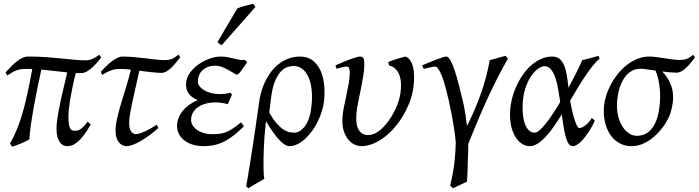

<svg xmlns="http://www.w3.org/2000/svg" viewBox="-20 -758 3719 1022"><path d="M462.9 -95.2Q442.4 -59.6 425 -37.1Q407.7 -14.6 392.3 -2Q377 10.7 363.3 15.4Q349.6 20 335.9 20Q327.1 20 317.4 15.6Q307.6 11.2 299.6 0.7Q291.5 -9.8 286.1 -28.1Q280.8 -46.4 280.8 -74.2Q280.8 -88.4 283 -108.9Q285.2 -129.4 291.3 -163.3Q297.4 -197.3 308.6 -247.8Q319.8 -298.3 337.9 -372.6Q303.7 -376 270.8 -380.1Q237.8 -384.3 200.2 -387.7Q189.9 -342.8 179.7 -292Q169.4 -241.2 160.4 -191.4Q151.4 -141.6 144.8 -95.9Q138.2 -50.3 136.2 -16.1Q129.4 -11.7 118.2 -6.3Q106.9 -1 94.2 4.6Q81.5 10.3 68.1 15.1Q54.7 20 43.9 22.9Q43 21 40.3 16.8Q37.6 12.7 35.6 9.5Q33.7 6.3 33.2 5.9Q45.9 -16.6 56.6 -39.3Q67.4 -62 77.1 -87.6Q86.9 -113.3 95.9 -142.8Q105 -172.4 114 -208.7Q123 -245.1 132.3 -290Q141.6 -335 151.9 -390.6Q143.6 -391.1 134.8 -391.1Q126.5 -391.1 117.2 -391.1Q102.5 -391.1 90.6 -389.2Q78.6 -387.2 67.1 -383.1Q55.7 -378.9 43.9 -372.1Q32.2 -365.2 18.1 -356L9.8 -373Q25.4 -389.6 40.5 -405Q55.7 -420.4 70.3 -431.9Q85 -443.4 99.6 -450.2Q114.3 -457 128.9 -457Q181.6 -457 224.6 -453.9Q267.6 -450.7 304.4 -447Q341.3 -443.4 373.5 -440.2Q405.8 -437 437 -437Q456.5 -437 474.4 -445.6Q492.2 -454.1 507.8 -466.3L519 -452.1Q506.8 -436.5 493.7 -421.6Q480.5 -406.7 467 -395Q453.6 -383.3 439.9 -376.2Q426.3 -369.1 413.1 -369.1Q405.3 -369.1 397.9 -369.1Q390.6 -369.1 383.8 -369.6Q375.5 -339.4 368.4 -306.4Q361.3 -273.4 356 -241.9Q350.6 -210.4 347.4 -182.9Q344.2 -155.3 344.2 -136.2Q344.2 -110.4 346.9 -95.7Q349.6 -81.1 354.2 -73.5Q358.9 -65.9 365 -64Q371.1 -62 377.9 -62Q383.8 -62 389.9 -62.7Q396 -63.5 404.1 -67.9Q412.1 -72.3 422.6 -82.3Q433.1 -92.3 446.8 -110.8L462.9 -95.2Z M823.2 -77.1Q800.8 -56.6 776.9 -39.1Q752.9 -21.5 730.5 -8.3Q708 4.9 688 12.5Q668 20 653.3 20Q629.4 20 612.3 -1.2Q595.2 -22.5 595.2 -62Q595.2 -92.3 603.5 -128.7Q611.8 -165 624.3 -206.5Q636.7 -248 650.9 -293.5Q665 -338.9 676.8 -387.2Q660.2 -389.2 646.2 -390.1Q632.3 -391.1 622.1 -391.1Q608.4 -391.1 597.2 -389.6Q585.9 -388.2 574.7 -384.5Q563.5 -380.9 551.3 -374.8Q539.1 -368.7 523.9 -359.4L516.6 -376Q529.3 -389.6 543.7 -404.1Q558.1 -418.5 573.2 -430.2Q588.4 -441.9 603.8 -449.5Q619.1 -457 633.8 -457Q662.6 -457 694.1 -454.1Q725.6 -451.2 755.4 -447.5Q785.2 -443.8 811.8 -440.9Q838.4 -438 857.4 -438Q871.1 -438 881.8 -440.4Q892.6 -442.9 900.9 -447Q909.2 -451.2 916 -456.3Q922.9 -461.4 929.2 -467.3L939.5 -453.1Q927.2 -437.5 915 -422.6Q902.8 -407.7 890.4 -396Q877.9 -384.3 865 -377.2Q852.1 -370.1 838.4 -370.1Q828.6 -370.1 815.4 -371.1Q802.2 -372.1 787.1 -373.8Q772 -375.5 755.1 -377.4Q738.3 -379.4 721.7 -381.8Q711.9 -335 702.1 -293.5Q692.4 -252 684.8 -216.8Q677.2 -181.6 672.4 -153.1Q667.5 -124.5 667.5 -103Q667.5 -72.8 678.2 -58.3Q689 -43.9 702.6 -43.9Q711.4 -43.9 723.4 -47.6Q735.4 -51.3 750 -57.9Q764.6 -64.5 781 -73.7Q797.4 -83 814.5 -94.2L823.2 -77.1Z M1295.4 -425.8Q1273.4 -393.6 1260.7 -377.2Q1248 -360.8 1241.2 -360.8Q1236.3 -360.8 1224.9 -368.2Q1213.4 -375.5 1197.8 -384.5Q1182.1 -393.6 1163.6 -400.9Q1145 -408.2 1126.5 -408.2Q1104 -408.2 1086.7 -401.6Q1069.3 -395 1057.4 -383.5Q1045.4 -372.1 1039.3 -356.7Q1033.2 -341.3 1033.2 -323.2Q1033.2 -312.5 1040.8 -301Q1048.3 -289.6 1063.2 -279.8Q1078.1 -270 1100.3 -263.7Q1122.6 -257.3 1151.4 -257.3Q1167 -257.3 1181.4 -259.3Q1195.8 -261.2 1208 -264.2L1214.8 -253.9L1192.4 -203.1Q1177.2 -208 1160.2 -210.4Q1143.1 -212.9 1127.4 -212.9Q1099.6 -212.9 1075.9 -206.5Q1052.2 -200.2 1034.7 -188.2Q1017.1 -176.3 1007.1 -158.7Q997.1 -141.1 997.1 -119.1Q997.1 -105 1005.1 -91.3Q1013.2 -77.6 1027.8 -67.1Q1042.5 -56.6 1063 -50.3Q1083.5 -43.9 1108.4 -43.9Q1130.4 -43.9 1147.5 -45.7Q1164.6 -47.4 1181.6 -54Q1198.7 -60.5 1218 -73Q1237.3 -85.4 1263.2 -106.9L1278.3 -85.9Q1250.5 -58.1 1225.1 -38.1Q1199.7 -18.1 1174.1 -5.1Q1148.4 7.8 1121.6 13.9Q1094.7 20 1064.5 20Q1031.7 20 1005.4 11.7Q979 3.4 960.7 -11Q942.4 -25.4 932.4 -44.9Q922.4 -64.5 922.4 -86.9Q922.4 -110.4 931.2 -131.6Q939.9 -152.8 954.8 -170.4Q969.7 -188 989.7 -201.9Q1009.8 -215.8 1032.2 -225.1Q1002.9 -237.3 986.6 -257.1Q970.2 -276.9 970.2 -307.1Q970.2 -329.6 979.2 -349.4Q988.3 -369.1 1003.2 -385.7Q1018.1 -402.3 1037.4 -415.8Q1056.6 -429.2 1076.9 -438.2Q1097.2 -447.3 1116.7 -452.1Q1136.2 -457 1152.3 -457Q1175.3 -457 1192.9 -453.6Q1210.4 -450.2 1225.6 -446.3Q1240.7 -442.4 1254.4 -439.7Q1268.1 -437 1283.2 -439Q1287.6 -436.5 1290 -433.6Q1292.5 -430.7 1295.4 -425.8ZM1160.6 -518.1Q1153.3 -520.5 1149.2 -523.4Q1145 -526.4 1137.7 -534.2L1243.7 -713.9Q1251.5 -716.8 1262.2 -720.2Q1272.9 -723.6 1284.4 -726.8Q1295.9 -730 1307.4 -732.7Q1318.8 -735.4 1327.6 -737.8L1339.8 -721.2Z M1421.4 -224.1Q1419.9 -211.9 1417.7 -194.3Q1415.5 -176.8 1413.1 -159.7Q1435.1 -120.1 1455.1 -98.4Q1475.1 -76.7 1492.7 -66.2Q1510.3 -55.7 1524.9 -53.7Q1539.6 -51.8 1549.8 -51.8Q1558.6 -51.8 1571.3 -57.9Q1584 -64 1596.9 -78.6Q1609.9 -93.3 1620.6 -118.2Q1631.3 -143.1 1636.2 -180.7Q1643.1 -230 1639.6 -271.5Q1636.2 -313 1623.8 -343Q1611.3 -373 1590.8 -389.9Q1570.3 -406.7 1543.5 -406.7Q1529.3 -406.7 1511 -401.4Q1492.7 -396 1474.9 -377.2Q1457 -358.4 1442.4 -322.3Q1427.7 -286.1 1421.4 -224.1ZM1704.6 -217.8Q1701.2 -191.4 1692.4 -163.6Q1683.6 -135.7 1670.4 -109.4Q1657.2 -83 1640.1 -59.6Q1623 -36.1 1603.5 -18.3Q1584 -0.5 1562.5 9.8Q1541 20 1519 20Q1509.8 20 1497.6 12.9Q1485.4 5.9 1470 -9.8Q1454.6 -25.4 1436 -50.8Q1417.5 -76.2 1396 -112.8Q1395 -106.4 1394.3 -98.6Q1393.6 -90.8 1392.6 -82Q1389.6 -57.6 1387.7 -29.5Q1385.7 -1.5 1384.5 27.1Q1383.3 55.7 1382.8 82.8Q1382.3 109.9 1382.6 132.3Q1382.8 154.8 1384 171.1Q1385.3 187.5 1387.2 193.8Q1377.9 199.2 1366.9 205.6Q1356 211.9 1344.5 218.5Q1333 225.1 1322.3 231.7Q1311.5 238.3 1302.2 244.1Q1297.9 241.7 1296.1 239.3Q1294.4 236.8 1290.5 232.4Q1293.5 216.3 1299.1 183.8Q1304.7 151.4 1311.3 109.9Q1317.9 68.4 1325 22Q1332 -24.4 1338.4 -68.1Q1344.7 -111.8 1350.1 -148.9Q1355.5 -186 1358.4 -209Q1367.2 -272.5 1389.2 -319.1Q1411.1 -365.7 1440.7 -396.5Q1470.2 -427.2 1505.4 -442.1Q1540.5 -457 1576.2 -457Q1617.7 -457 1644.8 -435.8Q1671.9 -414.6 1686.8 -380.4Q1701.7 -346.2 1705.6 -303.5Q1709.5 -260.7 1704.6 -217.8Z M2179.7 -287.1Q2174.8 -253.4 2161.6 -217.8Q2148.4 -182.1 2128.7 -147.9Q2108.9 -113.8 2083.5 -83.3Q2058.1 -52.7 2028.6 -29.8Q1999 -6.8 1966.8 6.6Q1934.6 20 1901.4 20Q1889.6 20 1872.3 13.7Q1855 7.3 1838.9 -9.3Q1822.8 -25.9 1811.8 -54.7Q1800.8 -83.5 1802.7 -127.9Q1803.7 -154.3 1810.1 -185.5Q1816.4 -216.8 1823.5 -249.5Q1830.6 -282.2 1836.2 -313.5Q1841.8 -344.7 1841.8 -371.1Q1841.8 -382.3 1840.3 -388.9Q1838.9 -395.5 1836.2 -398.7Q1833.5 -401.9 1829.8 -402.8Q1826.2 -403.8 1821.8 -403.8Q1817.4 -403.8 1809.1 -401.9Q1800.8 -399.9 1792.5 -397.7Q1784.2 -395.5 1777.8 -393.8Q1771.5 -392.1 1771.5 -392.1L1765.6 -410.2Q1786.1 -419.4 1806.9 -428Q1827.6 -436.5 1845.2 -442.9Q1862.8 -449.2 1876.2 -453.1Q1889.6 -457 1895.5 -457Q1909.7 -457 1914.6 -447.8Q1919.4 -438.5 1919.4 -416Q1919.4 -388.2 1913.6 -353Q1907.7 -317.9 1900.4 -282Q1893.1 -246.1 1886.2 -212.9Q1879.4 -179.7 1877.4 -155.8Q1872.1 -97.2 1888.7 -68.1Q1905.3 -39.1 1938.5 -39.1Q1959.5 -39.1 1979.5 -49.8Q1999.5 -60.5 2017.6 -78.4Q2035.6 -96.2 2051.5 -119.1Q2067.4 -142.1 2079.8 -166.7Q2092.3 -191.4 2100.3 -215.8Q2108.4 -240.2 2111.3 -261.2Q2115.7 -290.5 2114.3 -315.4Q2112.8 -340.3 2105.5 -359.6Q2098.1 -378.9 2084.7 -391.8Q2071.3 -404.8 2051.3 -409.2L2046.4 -427.7Q2055.2 -431.6 2067.1 -435.8Q2079.1 -439.9 2091.8 -444.1Q2104.5 -448.2 2116.5 -451.4Q2128.4 -454.6 2137.7 -457Q2166 -447.3 2178 -403.3Q2189.9 -359.4 2179.7 -287.1Z M2683.6 -445.8Q2654.3 -395 2626 -339.1Q2597.7 -283.2 2571 -224.9Q2544.4 -166.5 2519.8 -107.7Q2495.1 -48.8 2472.7 7.3Q2472.7 19.5 2472.2 37.6Q2471.7 55.7 2470.9 75.9Q2470.2 96.2 2469.7 117.2Q2469.2 138.2 2468.5 156.5Q2467.8 174.8 2467 189Q2466.3 203.1 2465.8 209Q2448.7 217.3 2428 226.6Q2407.2 235.8 2391.6 244.1Q2388.7 241.2 2385.3 238Q2381.8 234.9 2376 230Q2395.5 149.4 2400.6 90.6Q2405.8 31.7 2405.8 0Q2405.8 -7.8 2403.1 -29.5Q2400.4 -51.3 2395.8 -81.3Q2391.1 -111.3 2384.5 -146.7Q2377.9 -182.1 2369.9 -218Q2361.8 -253.9 2353 -287.4Q2344.2 -320.8 2334.7 -346.7Q2325.2 -372.6 2315.2 -388.2Q2305.2 -403.8 2295.9 -403.8Q2291.5 -403.8 2281.5 -401.9Q2271.5 -399.9 2261.2 -397.5Q2251 -395 2242.9 -393.1Q2234.9 -391.1 2234.9 -391.1L2227.5 -410.2Q2248 -418.9 2268.6 -427.5Q2289.1 -436 2306.6 -442.6Q2324.2 -449.2 2336.9 -453.1Q2349.6 -457 2355 -457Q2366.2 -457 2377.2 -438Q2388.2 -418.9 2399.4 -385.5Q2410.6 -352.1 2422.4 -306.4Q2434.1 -260.7 2446.8 -207Q2449.2 -196.8 2451.7 -182.9Q2454.1 -168.9 2456.5 -153.1Q2459 -137.2 2461.4 -120.4Q2463.9 -103.5 2465.8 -86.9Q2487.8 -131.3 2506.3 -174.3Q2524.9 -217.3 2540 -260.3Q2555.2 -303.2 2566.9 -347.4Q2578.6 -391.6 2586.9 -438Q2595.7 -439.9 2606.7 -443.1Q2617.7 -446.3 2628.9 -449.5Q2640.1 -452.6 2651.1 -455.6Q2662.1 -458.5 2670.9 -460.9L2683.6 -445.8Z M2826.2 -51.8Q2836.9 -51.8 2852.3 -64.9Q2867.7 -78.1 2885.5 -100.6Q2903.3 -123 2922.9 -152.6Q2942.4 -182.1 2961.9 -214.8Q2957 -250.5 2950.9 -284.9Q2944.8 -319.3 2935.3 -346.2Q2925.8 -373 2911.9 -389.4Q2897.9 -405.8 2877.9 -405.8Q2863.8 -405.8 2843.8 -391.8Q2823.7 -377.9 2805.4 -350.3Q2787.1 -322.8 2774.4 -281.5Q2761.7 -240.2 2761.7 -185.1Q2761.7 -121.6 2779.3 -86.7Q2796.9 -51.8 2826.2 -51.8ZM3171.9 -446.8Q3151.9 -429.2 3132.3 -404.1Q3112.8 -378.9 3093 -349.6Q3073.2 -320.3 3053.7 -287.6Q3034.2 -254.9 3014.6 -221.7Q3019 -196.8 3024.9 -170.9Q3030.8 -145 3037.4 -124Q3043.9 -103 3050.8 -89.6Q3057.6 -76.2 3063 -76.2Q3070.8 -76.2 3080.3 -80.8Q3089.8 -85.4 3099.1 -93.3Q3108.4 -101.1 3116.5 -110.6Q3124.5 -120.1 3129.9 -129.9Q3136.2 -126 3139.2 -122.6Q3142.1 -119.1 3146 -115.2Q3140.6 -102.5 3132.6 -87.6Q3124.5 -72.8 3114.7 -57.9Q3105 -43 3094 -28.8Q3083 -14.6 3072 -3.9Q3061 6.8 3050 13.4Q3039.1 20 3029.8 20Q3017.6 20 3008.8 9.5Q3000 -1 2993.4 -22.2Q2986.8 -43.5 2981.4 -75.2Q2976.1 -106.9 2970.2 -148.9Q2948.7 -114.3 2927.2 -83.5Q2905.8 -52.7 2884.3 -29.8Q2862.8 -6.8 2841.6 6.6Q2820.3 20 2798.8 20Q2782.7 20 2764.4 10.7Q2746.1 1.5 2730.7 -18.8Q2715.3 -39.1 2705.1 -71Q2694.8 -103 2694.8 -148.9Q2694.8 -184.1 2702.6 -220.5Q2710.4 -256.8 2725.1 -291Q2739.7 -325.2 2760 -355.5Q2780.3 -385.7 2805.2 -408.2Q2830.1 -430.7 2858.9 -443.8Q2887.7 -457 2918.9 -457Q2942.9 -457 2958 -444.8Q2973.1 -432.6 2982.4 -410.9Q2991.7 -389.2 2996.8 -358.6Q3002 -328.1 3005.9 -291.5Q3018.6 -314.5 3029.8 -336.2Q3041 -357.9 3050.5 -377Q3060.1 -396 3067.4 -411.6Q3074.7 -427.2 3079.1 -438Q3100.1 -442.4 3121.1 -448.2Q3142.1 -454.1 3165 -460.9Q3168 -455.6 3169.2 -452.9Q3170.4 -450.2 3171.9 -446.8Z M3454.6 -406.2Q3452.6 -406.2 3455.6 -404.8Q3454.6 -405.8 3454.6 -406.2ZM3480.5 -137.2Q3489.3 -171.4 3492.2 -206.5Q3495.1 -241.7 3492.9 -274.2Q3490.7 -306.6 3484.4 -334.7Q3478 -362.8 3469.2 -382.3Q3442.4 -386.2 3420.4 -389.2Q3398.4 -392.1 3389.2 -392.1Q3357.4 -392.1 3334 -375Q3310.5 -357.9 3295.2 -330.1Q3279.8 -302.2 3272 -266.8Q3264.2 -231.4 3264.2 -194.8Q3264.2 -162.1 3272.2 -133.1Q3280.3 -104 3294.7 -82.3Q3309.1 -60.5 3328.4 -47.9Q3347.7 -35.2 3370.1 -35.2Q3393.6 -35.2 3411.4 -43.5Q3429.2 -51.8 3442.9 -65.9Q3456.5 -80.1 3465.6 -98.6Q3474.6 -117.2 3480.5 -137.2ZM3679.2 -452.1Q3667 -436.5 3655.3 -421.9Q3643.6 -407.2 3631.3 -396Q3619.1 -384.8 3606 -377.9Q3592.8 -371.1 3578.1 -371.1Q3565.4 -371.1 3546.1 -373Q3526.9 -375 3504.9 -377.4Q3529.3 -351.6 3542.5 -325.4Q3555.7 -299.3 3560.3 -272.2Q3564.9 -245.1 3561.8 -217.3Q3558.6 -189.5 3550.3 -161.1Q3545.9 -146 3536.4 -126.7Q3526.9 -107.4 3512.7 -87.4Q3498.5 -67.4 3480.2 -48.1Q3461.9 -28.8 3440.2 -13.7Q3418.5 1.5 3393.6 10.7Q3368.7 20 3341.8 20Q3307.6 20 3280.3 5.6Q3252.9 -8.8 3233.6 -33.9Q3214.4 -59.1 3204.1 -93.5Q3193.8 -127.9 3193.8 -168Q3193.8 -201.2 3202.9 -235.6Q3211.9 -270 3228.3 -302Q3244.6 -334 3266.8 -362.3Q3289.1 -390.6 3315.9 -411.6Q3342.8 -432.6 3373 -444.8Q3403.3 -457 3435.1 -457Q3454.6 -457 3475.3 -454.1Q3496.1 -451.2 3516.8 -448Q3537.6 -444.8 3557.9 -441.9Q3578.1 -439 3597.2 -439Q3625 -439 3640.9 -447Q3656.7 -455.1 3669.4 -466.3L3679.2 -452.1Z"/></svg>

Font: GentiumAlt
Style: Italic
Weight: 400
Italic angle: -7°
Designer: J. Victor Gaultney
Version: Version 1.02; 2005; OFL release